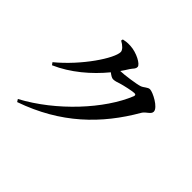

<svg xmlns="http://www.w3.org/2000/svg" viewBox="-184 -1051 1368 1368"><g transform="rotate(45 500.0 -366.5)"><path d="M121 42 133 61C460 -53 666 -256 813 -511C831 -541 870 -551 870 -579C870 -620 768 -673 738 -673C716 -673 699 -649 674 -641C646 -631 531 -615 496 -615C509 -634 522 -652 533 -671C550 -697 563 -701 563 -723C563 -748 486 -790 420 -793C387 -795 369 -791 350 -787L347 -773C379 -756 403 -732 403 -713C403 -649 272 -451 110 -318L123 -300C252 -356 368 -455 455 -561C473 -547 489 -537 501 -537C520 -537 536 -543 557 -550C586 -559 658 -575 679 -575C691 -575 696 -570 691 -556C607 -347 375 -94 121 42Z"/></g></svg>

Font: Noto Serif CJK HK
Style: Bold
Weight: 700
Designer: Ryoko NISHIZUKA 西塚涼子 (kana & ideographs); Frank Grießhammer (Latin, Greek & Cyrillic); Wenlong ZHANG 张文龙 (bopomofo); San
Foundry: Adobe
Version: Version 2.001;hotconv 1.1.0;makeotfexe 2.6.0